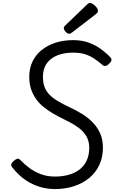

<svg xmlns="http://www.w3.org/2000/svg" viewBox="-20 -1267 791 1306"><path d="M354 19Q306 19 263 7.5Q220 -4 183 -24.5Q146 -45 116 -72Q86 -99 63 -129Q54 -141 57 -151Q60 -161 73 -172Q88 -185 98 -187.5Q108 -190 121 -176Q146 -150 180 -124.5Q214 -99 257.5 -82.5Q301 -66 354 -66Q406 -66 449 -78.5Q492 -91 523 -115.5Q554 -140 570.5 -177Q587 -214 587 -261Q587 -297 575 -325Q563 -353 540.5 -375.5Q518 -398 486 -417.5Q454 -437 412 -457Q377 -474 342.5 -494Q308 -514 278.5 -537.5Q249 -561 227 -591Q205 -621 192 -659Q179 -697 179 -744Q179 -801 200.5 -847Q222 -893 262 -925.5Q302 -958 356.5 -976Q411 -994 478 -994Q533 -994 577.5 -979Q622 -964 659.5 -938Q697 -912 729 -879Q740 -868 738 -857Q736 -846 723 -834Q712 -822 700 -819Q688 -816 677 -825Q651 -848 623 -867Q595 -886 560.5 -897.5Q526 -909 478 -909Q432 -909 394 -898.5Q356 -888 328.5 -867Q301 -846 286.5 -815.5Q272 -785 272 -744Q272 -705 283 -675.5Q294 -646 316.5 -623Q339 -600 372.5 -580Q406 -560 450 -539Q496 -518 537.5 -492.5Q579 -467 611 -434Q643 -401 661.5 -359Q680 -317 680 -262Q680 -198 656 -146Q632 -94 588.5 -57.5Q545 -21 485 -1Q425 19 354 19ZM451 -1037Q440 -1037 427 -1050.5Q414 -1064 414 -1074Q414 -1078 415 -1082Q416 -1086 422 -1092L572 -1236Q577 -1241 581.5 -1244Q586 -1247 592 -1247Q602 -1247 614.5 -1238Q627 -1229 636.5 -1217Q646 -1205 646 -1195Q646 -1188 643.5 -1183Q641 -1178 631 -1170L470 -1046Q464 -1042 459.5 -1039.5Q455 -1037 451 -1037Z"/></svg>

Font: Playwrite DE VA
Style: Regular
Weight: 400
Designer: Veronika Burian, José Scaglione
Foundry: TypeTogether
Version: Version 1.002